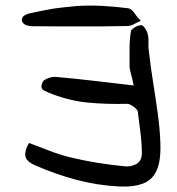

<svg xmlns="http://www.w3.org/2000/svg" viewBox="-20 -682 646 701"><path d="M91 -634Q121 -640 140 -644Q159 -648 175 -650.5Q191 -653 210 -655Q229 -657 260 -660Q306 -663 353 -660.5Q400 -658 447 -652Q459 -651 470.5 -634.5Q482 -618 494 -606Q482 -601 469.5 -594Q457 -587 445 -587Q394 -586 337 -585.5Q280 -585 229.5 -585.5Q179 -586 144.5 -586Q110 -586 103 -586Q77 -586 66.5 -595.5Q56 -605 61.5 -617Q67 -629 91 -634ZM235 -108Q284 -96 333.5 -88Q383 -80 433 -75Q457 -72 477.5 -83Q498 -94 498 -124Q498 -154 494 -188Q490 -222 483 -275Q480 -284 466.5 -293.5Q453 -303 443 -303Q373 -301 305.5 -307Q238 -313 172 -338Q155 -344 140 -352Q125 -360 136 -383Q140 -391 157 -397Q174 -403 186 -401Q254 -395 322.5 -387Q391 -379 468 -370Q463 -396 458.5 -411Q454 -426 453 -439Q453 -467 453 -503Q453 -539 458 -568Q459 -574 472 -582Q485 -590 495 -590Q501 -591 509 -579.5Q517 -568 519 -559Q523 -543 522 -525Q521 -507 524 -491Q530 -438 539 -381.5Q548 -325 555.5 -271Q563 -217 565 -172Q569 -102 554 -64.5Q539 -27 505 -13Q471 1 417 -1Q336 -5 259 -25.5Q182 -46 109 -78Q75 -93 72.5 -113Q70 -133 86 -160Q124 -146 161 -131.5Q198 -117 235 -108Z"/></svg>

Font: Mynerve
Style: Regular
Weight: 400
Designer: Carolina Short
Foundry: Carolina Short
Version: Version 1.000; ttfautohint (v1.8.4.7-5d5b)